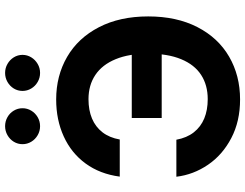

<svg xmlns="http://www.w3.org/2000/svg" viewBox="-128 -858 995 780"><g transform="rotate(-90 370.0 -467.5)"><path d="M42.5 -249H192.9Q200.7 -206.5 222.9 -178.2Q245.1 -149.9 279.3 -135.7Q313.5 -121.6 357.9 -121.6Q414.6 -121.6 456.1 -148.4Q497.6 -175.3 520 -229.5Q542.5 -283.7 542.5 -363.3Q542.5 -441.4 520 -495.8Q497.6 -550.3 456.1 -578.1Q414.6 -606 357.4 -606Q313 -606 279.1 -591.8Q245.1 -577.6 223.1 -549.3Q201.2 -521 193.8 -479H43Q53.7 -559.6 96.2 -617.7Q138.7 -675.8 206.1 -706.5Q273.4 -737.3 356.4 -737.3Q452.6 -737.3 529.3 -692.9Q606 -648.4 649.9 -563.7Q693.8 -479 693.8 -363.3Q693.8 -248 650.4 -163.6Q606.9 -79.1 530.3 -34.7Q453.6 9.8 356.4 9.8Q267.6 9.8 199.5 -25.9Q131.3 -61.5 91.1 -120.6Q50.8 -179.7 42.5 -249ZM281.2 -430.2H571.8V-308.6H281.2ZM391.1 -874Q391.1 -893.2 400.9 -909.4Q410.8 -925.6 427.7 -935.2Q444.6 -944.8 464.2 -944.8Q483.9 -944.8 500.7 -935.2Q517.6 -925.6 527.6 -909.4Q537.6 -893.2 537.6 -874Q537.6 -855 527.6 -838.6Q517.6 -822.3 500.8 -812.5Q484.1 -802.7 464.2 -802.7Q444.3 -802.7 427.5 -812.5Q410.6 -822.3 400.9 -838.6Q391.1 -855 391.1 -874ZM174.8 -874Q174.8 -893.2 184.6 -909.4Q194.5 -925.6 211.4 -935.2Q228.3 -944.8 247.9 -944.8Q267.6 -944.8 284.4 -935.3Q301.3 -925.8 311 -909.5Q320.8 -893.3 320.8 -874Q320.8 -855 311 -838.6Q301.3 -822.3 284.5 -812.5Q267.8 -802.7 247.9 -802.7Q228 -802.7 211.2 -812.5Q194.3 -822.3 184.6 -838.6Q174.8 -855 174.8 -874Z"/></g></svg>

Font: Inter RS Variable
Style: Regular
Weight: 400
Designer: Rasmus Andersson (customised by Maria Ramos and Noel Pretorius)
Foundry: rsms
Version: Version 3.001;Glyphs 3.2.3 (3260)